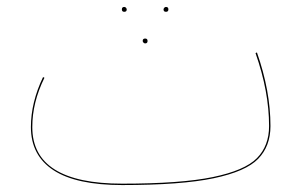

<svg xmlns="http://www.w3.org/2000/svg" viewBox="-20 -521 878 553"><path d="M759 -158Q759 -100 723.5 -63.5Q688 -27 595 -7.5Q502 12 332 12Q200 12 134.5 -30.5Q69 -73 69 -155Q69 -226 104 -299L108 -297Q73 -226 73 -155Q73 8 332 8Q501 8 593 -11Q685 -30 720 -65.5Q755 -101 755 -158Q755 -257 716 -368L720 -370Q759 -259 759 -158ZM331 -494Q331 -501 338 -501Q341 -501 343 -498.5Q345 -496 345 -494Q345 -487 338 -487Q331 -487 331 -494ZM451 -494Q451 -496 453 -498.5Q455 -501 458 -501Q465 -501 465 -494Q465 -487 458 -487Q451 -487 451 -494ZM391 -403Q391 -410 398 -410Q405 -410 405 -403Q405 -396 398 -396Q395 -396 393 -398.5Q391 -401 391 -403Z"/></svg>

Font: FiraGO Four
Style: Regular
Weight: 100
Designer: bBox Type
Foundry: bBox Type GmbH
Version: Version 1.001